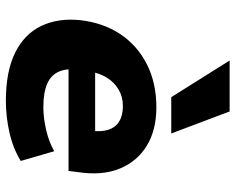

<svg xmlns="http://www.w3.org/2000/svg" viewBox="-96 -716 822 671"><g transform="rotate(90 315.5 -380.0)"><path d="M332 11Q229 11 163.5 -21.5Q98 -54 70 -113Q42 -172 50 -249Q59 -329 98.5 -388.5Q138 -448 203.5 -481.5Q269 -515 355 -515Q433 -515 488 -482Q543 -449 568.5 -387.5Q594 -326 581 -241L577 -208H195L210 -301H448L436 -286Q441 -322 433 -347Q425 -372 404 -385Q383 -398 350 -398Q318 -398 292.5 -383Q267 -368 251 -342Q235 -316 229 -281L224 -252Q217 -207 228.5 -177.5Q240 -148 271 -134Q302 -120 354 -120Q392 -120 434.5 -130Q477 -140 508 -158L542 -41Q498 -14 442.5 -1.5Q387 11 332 11ZM319 -567 191 -771H369L446 -567Z"/></g></svg>

Font: Nunito Sans 8pt Black
Style: Italic
Weight: 900
Italic angle: -9°
Version: Version 3.101;gftools[0.9.27]